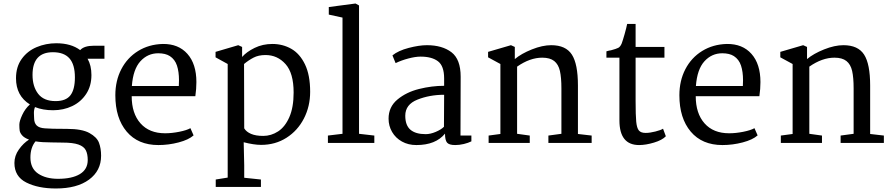

<svg xmlns="http://www.w3.org/2000/svg" viewBox="-20 -813 5076 1092"><path d="M436 -528Q458 -553 515 -553H574V-479H478Q500 -441 500 -386Q500 -324 470 -278.5Q440 -233 390.5 -209.5Q341 -186 282 -186Q224 -186 179 -204Q172 -187 173 -166Q174 -145 174 -141Q174 -114 188.5 -99.5Q203 -85 236 -83Q266 -80 362 -80Q446 -80 488.5 -56.5Q531 -33 543 -1Q555 31 555 73Q555 158 486.5 208.5Q418 259 298 259Q197 259 129.5 225Q62 191 62 114Q62 73 87.5 37Q113 1 145 -19Q118 -29 106 -43Q94 -57 92 -69.5Q90 -82 90 -104Q90 -124 106.5 -159.5Q123 -195 150 -219Q71 -268 71 -368Q71 -433 103.5 -478Q136 -523 188.5 -545Q241 -567 300 -567Q384 -567 436 -528ZM165 -387Q165 -321 197 -279.5Q229 -238 296 -238Q355 -238 380.5 -271Q406 -304 406 -373Q406 -446 375 -481Q344 -516 281 -516Q165 -516 165 -387ZM153 83Q153 145 197 174.5Q241 204 310 204Q390 204 434.5 177Q479 150 479 97Q479 63 468 41.5Q457 20 426 9Q395 -2 336 -2L274 -3Q218 -3 182 -9Q153 26 153 83Z M1097 -346Q1097 -308 1091 -266H729Q729 -168 779 -111.5Q829 -55 919 -55Q957 -55 999.5 -63.5Q1042 -72 1063 -84L1081 -43Q1053 -18 996 -3Q939 12 881 12Q765 12 700.5 -64.5Q636 -141 636 -271Q636 -354 670 -419.5Q704 -485 765.5 -523Q827 -561 906 -563Q995 -564 1046 -506.5Q1097 -449 1097 -346ZM730 -324H997Q998 -335 998 -357Q998 -405 986.5 -440Q975 -475 946 -494Q921 -510 880 -510Q820 -510 778.5 -464.5Q737 -419 730 -324Z M1744 -291Q1744 -208 1708.5 -139Q1673 -70 1609.5 -29.5Q1546 11 1465 11Q1424 11 1366 -4L1369 127V198L1464 208V250H1207V208L1275 197V-449L1206 -487V-518L1335 -556L1357 -546V-489Q1382 -518 1428 -540.5Q1474 -563 1529 -563Q1588 -563 1636.5 -535.5Q1685 -508 1714.5 -447Q1744 -386 1744 -291ZM1368 -449 1369 -83Q1381 -63 1408 -51.5Q1435 -40 1477 -40Q1522 -40 1561.5 -65.5Q1601 -91 1625.5 -146.5Q1650 -202 1650 -287Q1650 -397 1604 -448.5Q1558 -500 1490 -500Q1450 -500 1421.5 -485Q1393 -470 1368 -449Z M1928 -52V-713L1850 -730V-773L2002 -793L2022 -782V-52L2109 -42V0H1845V-42Z M2600 -377 2599 -42H2661V-9Q2643 0 2618 6Q2593 12 2569 12Q2534 12 2522.5 -2Q2511 -16 2511 -53Q2458 12 2348 12Q2302 12 2266 -8Q2230 -28 2210 -62.5Q2190 -97 2190 -138Q2190 -205 2240.5 -247Q2291 -289 2363.5 -307Q2436 -325 2506 -325V-367Q2506 -438 2471 -464.5Q2436 -491 2372 -491Q2343 -491 2303 -480.5Q2263 -470 2230 -454L2212 -498Q2245 -525 2304.5 -540.5Q2364 -556 2408 -556Q2495 -556 2547.5 -516Q2600 -476 2600 -377ZM2285 -155Q2285 -100 2314.5 -75Q2344 -50 2401 -50Q2428 -50 2458.5 -63Q2489 -76 2505 -92L2506 -274Q2424 -274 2354.5 -246.5Q2285 -219 2285 -155Z M2826 -51V-449L2756 -487V-518L2886 -556L2908 -546V-477Q2945 -508 3005 -532Q3065 -556 3115 -556Q3198 -556 3232.5 -502.5Q3267 -449 3267 -327V-51L3345 -42V0H3099V-42L3173 -52V-310Q3173 -372 3164.5 -409.5Q3156 -447 3132 -466Q3108 -485 3064 -485Q2994 -485 2921 -434V-52L2993 -42V0H2759V-42Z M3595 -546H3759V-485H3595V-239Q3595 -157 3598.5 -121Q3602 -85 3613.5 -71Q3625 -57 3652 -57Q3676 -57 3707.5 -65Q3739 -73 3751 -81L3767 -38Q3746 -16 3699.5 -2Q3653 12 3615 12Q3503 12 3503 -128V-485H3429V-521Q3445 -526 3455 -527Q3485 -535 3496.5 -541Q3508 -547 3516 -566Q3522 -582 3532.5 -619Q3543 -656 3547 -677H3595Z M4305 -346Q4305 -308 4299 -266H3937Q3937 -168 3987 -111.5Q4037 -55 4127 -55Q4165 -55 4207.5 -63.5Q4250 -72 4271 -84L4289 -43Q4261 -18 4204 -3Q4147 12 4089 12Q3973 12 3908.5 -64.5Q3844 -141 3844 -271Q3844 -354 3878 -419.5Q3912 -485 3973.5 -523Q4035 -561 4114 -563Q4203 -564 4254 -506.5Q4305 -449 4305 -346ZM3938 -324H4205Q4206 -335 4206 -357Q4206 -405 4194.5 -440Q4183 -475 4154 -494Q4129 -510 4088 -510Q4028 -510 3986.5 -464.5Q3945 -419 3938 -324Z M4488 -51V-449L4418 -487V-518L4548 -556L4570 -546V-477Q4607 -508 4667 -532Q4727 -556 4777 -556Q4860 -556 4894.5 -502.5Q4929 -449 4929 -327V-51L5007 -42V0H4761V-42L4835 -52V-310Q4835 -372 4826.5 -409.5Q4818 -447 4794 -466Q4770 -485 4726 -485Q4656 -485 4583 -434V-52L4655 -42V0H4421V-42Z"/></svg>

Font: Martel DemiBold
Style: Regular
Weight: 600
Designer: Dan Reynolds
Foundry: Dan Reynolds
Version: Version 1.001; ttfautohint (v1.1) -l 5 -r 5 -G 72 -x 0 -D la